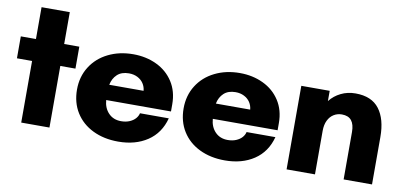

<svg xmlns="http://www.w3.org/2000/svg" viewBox="-65 -859 2267 1073"><g transform="rotate(10 1068.5 -322.0)"><path d="M94.7 -349.6H8.8V-474.1H94.7V-654.8H254.9V-474.1H340.8V-349.6H254.9V0H94.7Z M369.6 -236.3Q369.6 -309.1 405.3 -365.7Q440.9 -422.4 503.9 -453.6Q566.9 -484.9 646 -484.9Q718.8 -484.9 778.6 -456.5Q838.4 -428.2 873.3 -374.3Q908.2 -320.3 908.2 -247.1V-206.5H540.5Q543.9 -161.1 571.3 -132.8Q598.6 -104.5 642.6 -104.5Q669.4 -104.5 690.2 -113.3Q710.9 -122.1 723.4 -136.2Q735.8 -150.4 739.3 -166.5H902.8Q879.9 -80.1 811.8 -34.7Q743.7 10.7 646 10.7Q564.9 10.7 502.2 -19.8Q439.5 -50.3 404.5 -106.2Q369.6 -162.1 369.6 -236.3ZM737.3 -293.5Q735.4 -316.4 723.1 -335Q710.9 -353.5 689.5 -364.5Q668 -375.5 640.6 -375.5Q598.6 -375.5 574.2 -352.8Q549.8 -330.1 542.5 -293.5Z M974.6 -236.3Q974.6 -309.1 1010.3 -365.7Q1045.9 -422.4 1108.9 -453.6Q1171.9 -484.9 1251 -484.9Q1323.7 -484.9 1383.5 -456.5Q1443.4 -428.2 1478.3 -374.3Q1513.2 -320.3 1513.2 -247.1V-206.5H1145.5Q1148.9 -161.1 1176.3 -132.8Q1203.6 -104.5 1247.6 -104.5Q1274.4 -104.5 1295.2 -113.3Q1315.9 -122.1 1328.4 -136.2Q1340.8 -150.4 1344.2 -166.5H1507.8Q1484.9 -80.1 1416.7 -34.7Q1348.6 10.7 1251 10.7Q1169.9 10.7 1107.2 -19.8Q1044.4 -50.3 1009.5 -106.2Q974.6 -162.1 974.6 -236.3ZM1342.3 -293.5Q1340.3 -316.4 1328.1 -335Q1315.9 -353.5 1294.4 -364.5Q1272.9 -375.5 1245.6 -375.5Q1203.6 -375.5 1179.2 -352.8Q1154.8 -330.1 1147.5 -293.5Z M1600.6 -474.1H1761.7V-416Q1786.6 -447.8 1824.2 -466.3Q1861.8 -484.9 1907.2 -484.9Q1998.5 -484.9 2042 -427.7Q2085.4 -370.6 2085.4 -269V0H1924.3V-269Q1924.3 -312 1906.7 -334Q1889.2 -356 1852.1 -356Q1826.7 -356 1806.2 -343.3Q1785.6 -330.6 1773.7 -306.2Q1761.7 -281.7 1761.7 -247.1V0H1600.6Z"/></g></svg>

Font: Glacial Indifference
Style: Bold
Weight: 700
Designer: Alfredo Marco Pradil
Foundry: Alfredo Marco Pradil
Version: Version 1.312